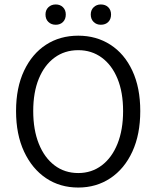

<svg xmlns="http://www.w3.org/2000/svg" viewBox="-20 -829 701 861"><path d="M331 12Q249 12 186.5 -30Q124 -72 88 -149Q52 -226 52 -331Q52 -436 88 -512Q124 -588 186.5 -628.5Q249 -669 331 -669Q412 -669 475 -628.5Q538 -588 573.5 -512Q609 -436 609 -331Q609 -226 573.5 -149Q538 -72 475 -30Q412 12 331 12ZM331 -53Q391 -53 436.5 -87.5Q482 -122 507 -184.5Q532 -247 532 -331Q532 -415 507 -476Q482 -537 436.5 -570.5Q391 -604 331 -604Q270 -604 224.5 -570.5Q179 -537 154 -476Q129 -415 129 -331Q129 -247 154 -184.5Q179 -122 224.5 -87.5Q270 -53 331 -53ZM432 -718Q413 -718 400 -730.5Q387 -743 387 -764Q387 -784 400 -796.5Q413 -809 432 -809Q453 -809 465.5 -796.5Q478 -784 478 -764Q478 -743 465.5 -730.5Q453 -718 432 -718ZM230 -718Q210 -718 197 -730.5Q184 -743 184 -764Q184 -784 197 -796.5Q210 -809 230 -809Q250 -809 262.5 -796.5Q275 -784 275 -764Q275 -743 262.5 -730.5Q250 -718 230 -718Z"/></svg>

Font: Assistant ExtraLight
Style: Regular
Weight: 400
Version: Version 3.000